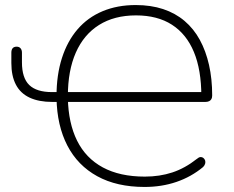

<svg xmlns="http://www.w3.org/2000/svg" viewBox="-20 -733 928 761"><path d="M553 8Q443 8 365.5 -34.5Q288 -77 247 -156Q206 -235 204 -344L213 -329H187Q134 -329 97.5 -346Q61 -363 43 -397.5Q25 -432 25 -483V-524Q25 -548 46 -548Q56 -548 61.5 -541.5Q67 -535 67 -524Q67 -514 67 -505Q67 -496 67 -486Q67 -424 96 -396Q125 -368 186 -368H213L204 -352Q204 -436 225.5 -503Q247 -570 287.5 -617Q328 -664 386.5 -688.5Q445 -713 518 -713Q578 -713 626.5 -697Q675 -681 711.5 -650Q748 -619 772 -575Q796 -531 808.5 -475.5Q821 -420 821 -355Q821 -346 818 -340.5Q815 -335 809 -332Q803 -329 794 -329H238L249 -344Q251 -245 285.5 -175.5Q320 -106 387.5 -69.5Q455 -33 554 -33Q613 -33 663 -49.5Q713 -66 760 -103Q768 -110 774.5 -110.5Q781 -111 786 -107Q791 -103 793 -97Q795 -91 793 -84Q791 -77 785 -71Q738 -32 679.5 -12Q621 8 553 8ZM519 -672Q433 -672 372.5 -634Q312 -596 280.5 -524.5Q249 -453 249 -352L238 -368H789L778 -352Q778 -456 748.5 -527Q719 -598 661.5 -635Q604 -672 519 -672Z"/></svg>

Font: Nunito ExtraLight
Style: Regular
Weight: 200
Designer: Vernon Adams
Foundry: Vernon Adams
Version: Version 3.602